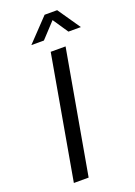

<svg xmlns="http://www.w3.org/2000/svg" viewBox="-173 -1000 749 1067"><g transform="rotate(-20 201.5 -467.0)"><path d="M109.9 -800.8 236.8 -934.1H311L402.8 -800.8H329.1L268.1 -891.1L184.1 -800.8ZM69.8 0 198.2 -729H286.1L157.2 0Z"/></g></svg>

Font: Hubot Sans
Style: Italic
Weight: 400
Italic angle: -10°
Designer: Deni Anggara
Foundry: GitHub
Version: Version 1.001;gftools[0.9.31]